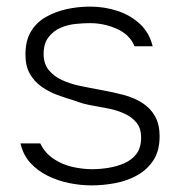

<svg xmlns="http://www.w3.org/2000/svg" viewBox="-20 -554 546 581"><path d="M257 7Q224 7 189.5 0Q155 -7 124.5 -22Q94 -37 72 -61Q50 -85 42 -120H102Q116 -91 142 -73.5Q168 -56 199 -49Q230 -42 259 -42Q282 -42 307.5 -46Q333 -50 356 -60Q379 -70 393 -88.5Q407 -107 407 -138Q407 -166 393 -183Q379 -200 357 -210Q335 -220 311 -225Q286 -230 257.5 -235Q229 -240 204 -250Q180 -257 154 -266.5Q128 -276 106 -291.5Q84 -307 70.5 -330.5Q57 -354 57 -389Q57 -430 73 -457.5Q89 -485 117 -501.5Q145 -518 180 -526Q215 -534 253 -534Q296 -534 335.5 -521Q375 -508 403.5 -481.5Q432 -455 442 -414H387Q373 -449 334 -466.5Q295 -484 252 -484Q232 -484 208 -481.5Q184 -479 162.5 -469.5Q141 -460 126.5 -441Q112 -422 112 -391Q112 -361 127.5 -342Q143 -323 167 -312Q191 -301 218 -295Q251 -288 287 -281.5Q323 -275 353 -267Q387 -258 411.5 -242Q436 -226 449.5 -201.5Q463 -177 463 -142Q463 -98 444.5 -69.5Q426 -41 396 -24Q366 -7 329.5 0Q293 7 257 7Z"/></svg>

Font: Onest ExtraLight
Style: Regular
Weight: 250
Designer: Dmitri Voloshin, Andrey Kudryavtsev
Foundry: Dmitri Voloshin, Andrey Kudryavtsev
Version: Version 1.000;gftools[0.9.33]